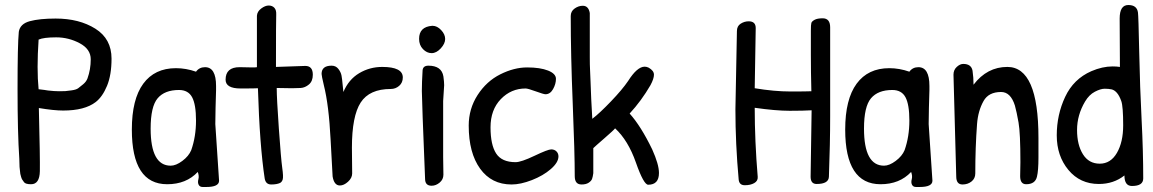

<svg xmlns="http://www.w3.org/2000/svg" viewBox="-20 -735 4601 766"><path d="M57 -102Q50 -205 50 -380.5Q50 -556 55 -608Q60 -640 99 -650.5Q138 -661 202 -661Q296 -661 360.5 -620.5Q425 -580 425 -501Q425 -436 407 -392.5Q389 -349 362 -328Q318 -294 232 -294Q195 -294 135 -304Q140 -104 139 -52Q138 0 104 0Q82 0 76 -8Q70 -16 68 -19.5Q66 -23 64 -30Q62 -37 61 -41.5Q60 -46 59.5 -55Q59 -64 58 -69Q57 -84 57 -102ZM134 -577Q130 -518 130 -468.5Q130 -419 134 -379Q161 -376 171 -374Q197 -371 215.5 -371Q234 -371 240.5 -371.5Q247 -372 265.5 -374.5Q284 -377 292 -383Q300 -389 312 -399Q324 -409 329 -422Q342 -458 342 -498.5Q342 -539 298 -562.5Q254 -586 204 -586Q154 -586 134 -577Z M798 -467Q842 -467 842 -392Q842 -384 842 -375L840 -305Q839 -272 839 -240L854 -14Q854 11 803 11Q800 11 788.5 11Q777 11 772.5 2Q768 -7 771.5 -20Q775 -33 769 -49Q723 0 647 0Q506 0 506 -218Q506 -339 551.5 -401Q597 -463 682 -463Q722 -463 762 -449Q775 -467 798 -467ZM694 -376Q637 -376 609 -343Q581 -310 581 -222Q581 -74 661 -74Q682 -74 707.5 -93Q733 -112 743 -136Q762 -190 762 -254Q762 -318 746.5 -347Q731 -376 694 -376Z M936 -467 986 -466Q1003 -466 1005 -467V-672Q1006 -689 1022 -701Q1038 -713 1052 -713Q1066 -713 1074.5 -704Q1083 -695 1082 -676Q1081 -657 1081 -468L1198 -472Q1228 -472 1228 -437Q1228 -411 1212.5 -398Q1197 -385 1179.5 -384Q1162 -383 1145 -383L1084 -384Q1084 -343 1092.5 -222Q1101 -101 1106 -65.5Q1111 -30 1108 -19.5Q1105 -9 1097 -5Q1084 1 1062 1Q1040 1 1036 -23Q1016 -154 1009 -383Q1000 -382 940 -382Q880 -382 880 -417Q880 -467 936 -467Z M1384 -146 1385 -43Q1385 -25 1368.5 -10Q1352 5 1336 5Q1313 5 1307 -31Q1306 -39 1299 -177.5Q1292 -316 1272 -395Q1263 -433 1263 -440Q1263 -473 1303 -473Q1320 -473 1330 -460Q1340 -447 1342.5 -433.5Q1345 -420 1347 -397Q1349 -374 1350 -368Q1371 -418 1413 -443Q1455 -468 1505 -468Q1587 -468 1587 -426Q1587 -405 1572.5 -392.5Q1558 -380 1539 -380Q1454 -380 1419 -326Q1384 -272 1384 -146Z M1706 -632Q1724 -632 1740 -615Q1756 -598 1756 -579.5Q1756 -561 1738.5 -542Q1721 -523 1702 -523Q1683 -523 1667.5 -539Q1652 -555 1652 -580Q1652 -628 1704 -632Q1705 -632 1706 -632ZM1748 -108 1749 -38Q1749 -19 1734 -6.5Q1719 6 1702 6Q1677 6 1676 -19Q1663 -338 1663 -372Q1663 -406 1666 -455Q1668 -473 1689 -473Q1742 -473 1749 -430Q1752 -408 1752 -395L1748 -332Z M2156 -359Q2149 -359 2117.5 -370.5Q2086 -382 2077 -382Q2019 -382 1978 -339.5Q1937 -297 1937 -227Q1937 -157 1959.5 -122.5Q1982 -88 2037 -88Q2059 -88 2112.5 -113.5Q2166 -139 2179 -139Q2192 -139 2200 -131Q2208 -123 2208 -111Q2208 -87 2177.5 -60.5Q2147 -34 2102 -16.5Q2057 1 2021 1Q1941 1 1895.5 -62Q1850 -125 1850 -234Q1850 -301 1885.5 -356Q1921 -411 1976 -438.5Q2031 -466 2083 -466Q2135 -466 2166.5 -453.5Q2198 -441 2198 -420.5Q2198 -400 2186.5 -379.5Q2175 -359 2156 -359Z M2609 -45Q2609 2 2566 2Q2548 2 2517 -86.5Q2486 -175 2434 -223Q2429 -216 2391.5 -183.5Q2354 -151 2347 -144V-44Q2345 -29 2342 -21Q2339 -13 2328.5 -6Q2318 1 2300 1Q2273 1 2273 -32Q2273 -125 2265 -320.5Q2257 -516 2257 -671Q2257 -690 2272.5 -701Q2288 -712 2305 -712Q2328 -712 2333 -683V-506Q2333 -474 2334 -458Q2335 -442 2336 -410Q2338 -344 2343 -261Q2372 -283 2417.5 -330.5Q2463 -378 2486 -412Q2522 -469 2552 -469Q2560 -469 2568 -465Q2589 -453 2589 -437Q2589 -421 2575 -395Q2539 -333 2492 -282Q2537 -232 2582 -139Q2609 -79 2609 -45Z M2991 -383Q3069 -370 3134 -370Q3199 -370 3217 -371Q3215 -447 3215 -517Q3215 -587 3215 -612Q3215 -637 3217 -643.5Q3219 -650 3230 -656Q3241 -662 3262 -662Q3292 -662 3292 -626V-272Q3292 -162 3287 -30Q3286 -1 3238 -1Q3214 -1 3214 -30L3218 -295Q3186 -293 3130.5 -293Q3075 -293 2991 -305Q2991 -173 3003 -29Q3004 -13 2989 -4.5Q2974 4 2951.5 4Q2929 4 2927 -19Q2914 -161 2914 -299L2920 -611Q2920 -631 2935 -640.5Q2950 -650 2967 -650Q2995 -650 2995 -623Z M3644 -467Q3688 -467 3688 -392Q3688 -384 3688 -375L3686 -305Q3685 -272 3685 -240L3700 -14Q3700 11 3649 11Q3646 11 3634.5 11Q3623 11 3618.5 2Q3614 -7 3617.5 -20Q3621 -33 3615 -49Q3569 0 3493 0Q3352 0 3352 -218Q3352 -339 3397.5 -401Q3443 -463 3528 -463Q3568 -463 3608 -449Q3621 -467 3644 -467ZM3540 -376Q3483 -376 3455 -343Q3427 -310 3427 -222Q3427 -74 3507 -74Q3528 -74 3553.5 -93Q3579 -112 3589 -136Q3608 -190 3608 -254Q3608 -318 3592.5 -347Q3577 -376 3540 -376Z M3795 -31 3784 -437Q3784 -456 3797 -468Q3810 -480 3823 -480Q3855 -480 3860 -453Q3864 -426 3864 -397Q3918 -468 3999 -468Q4123 -468 4123 -185Q4123 -159 4123 -106.5Q4123 -54 4117 -30Q4110 0 4074 0Q4050 0 4050 -32L4051 -88Q4051 -204 4043.5 -246.5Q4036 -289 4029 -314Q4012 -368 3974 -368Q3924 -368 3904 -332Q3882 -293 3878 -240Q3871 -147 3871 -43Q3871 -23 3856 -11Q3841 1 3820 1Q3795 1 3795 -31Z M4448 -468 4447 -661Q4447 -715 4481.5 -715Q4516 -715 4520 -685Q4522 -672 4525 -528Q4528 -384 4534.5 -258Q4541 -132 4541 -23Q4541 7 4496 7Q4466 7 4466 -35Q4423 -1 4364 -1Q4289 -1 4242.5 -57Q4196 -113 4196 -195Q4196 -277 4229.5 -348.5Q4263 -420 4334 -451Q4378 -470 4419 -470Q4434 -470 4448 -468ZM4309 -330Q4277 -276 4277 -216.5Q4277 -157 4300.5 -119.5Q4324 -82 4367.5 -82Q4411 -82 4436 -125Q4461 -168 4461 -235Q4461 -310 4453.5 -331.5Q4446 -353 4436 -364.5Q4426 -376 4414.5 -378.5Q4403 -381 4387 -381Q4371 -381 4348 -369Q4325 -357 4309 -330Z"/></svg>

Font: Patrick Hand
Style: Regular
Weight: 400
Designer: Patrick Wagesreiter
Foundry: Patrick Wagesreiter
Version: Version 1.003;PS 001.003;hotconv 1.0.70;makeotf.lib2.5.58329